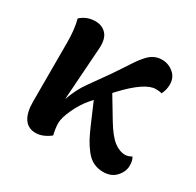

<svg xmlns="http://www.w3.org/2000/svg" viewBox="-123 -666 839 821"><g transform="rotate(30 296.5 -256.0)"><path d="M144 15.1Q106.4 15.1 87.2 -13.2Q67.9 -41.5 67.9 -95.2V-384.8Q67.9 -453.6 55.2 -499Q85.9 -526.9 127.9 -526.9Q161.6 -526.9 182.1 -504.4Q202.6 -481.9 199.2 -433.1L181.2 -173.8Q203.1 -233.9 231.9 -272.9L298.8 -367.2Q311.5 -385.3 330.1 -414.1Q348.6 -442.9 359.9 -459.2Q371.1 -475.6 386.7 -493.2Q402.3 -510.7 419.4 -518.8Q436.5 -526.9 457 -526.9Q488.8 -526.9 513.4 -506.3Q538.1 -485.8 538.1 -451.2Q538.1 -424.3 525.9 -400.9Q516.1 -404.8 496.1 -404.8Q443.4 -404.8 353 -308.1L342.8 -296.9L404.8 -193.8Q438 -138.7 465.8 -116.9Q493.7 -95.2 522.9 -95.2Q536.1 -95.2 553.2 -105Q563 -91.8 563 -64.9Q563 -35.6 540 -10.3Q517.1 15.1 477.1 15.1Q450.2 15.1 428.2 4.2Q406.2 -6.8 388.7 -29.5Q371.1 -52.2 359.1 -74.5Q347.2 -96.7 332 -131.8L289.1 -231.9L274.9 -215.8Q247.6 -184.1 227.3 -140.4Q207 -96.7 207 -70.8Q207 -45.4 214.8 -13.2Q178.2 15.1 144 15.1Z"/></g></svg>

Font: Arima
Style: Bold
Weight: 700
Designer: Joana Correia and Natanael Gama
Foundry: NDISCOVER
Version: Version 1.100;Glyphs 3.1.2 (3151)